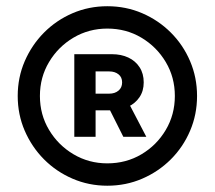

<svg xmlns="http://www.w3.org/2000/svg" viewBox="-20 -757 680 608"><path d="M319.8 -168.9Q261.2 -168.9 209.7 -191.2Q158.2 -213.4 119.4 -252.4Q80.6 -291.5 58.3 -343Q36.1 -394.5 36.1 -453.1Q36.1 -511.7 58.3 -563.2Q80.6 -614.7 119.4 -653.8Q158.2 -692.9 209.7 -715.1Q261.2 -737.3 319.8 -737.3Q378.9 -737.3 430.4 -715.1Q481.9 -692.9 521 -653.8Q560.1 -614.7 582 -563.2Q604 -511.7 604 -453.1Q604 -394.5 582 -343Q560.1 -291.5 521 -252.4Q481.9 -213.4 430.4 -191.2Q378.9 -168.9 319.8 -168.9ZM319.8 -239.7Q379.4 -239.7 427.7 -268.3Q476.1 -296.9 504.9 -345.5Q533.7 -394 533.7 -453.1Q533.7 -512.2 504.9 -560.5Q476.1 -608.9 427.7 -637.7Q379.4 -666.5 319.8 -666.5Q261.2 -666.5 212.6 -637.7Q164.1 -608.9 135.3 -560.5Q106.4 -512.2 106.4 -453.1Q106.4 -394 135.3 -345.7Q164.1 -297.4 212.6 -268.6Q261.2 -239.7 319.8 -239.7ZM370.6 -323.7 310.5 -443.4H380.9L443.4 -323.7ZM215.3 -323.7V-585.4H334.5Q363.8 -585.4 386.5 -574.7Q409.2 -564 422.1 -543.9Q435.1 -523.9 435.1 -496.1Q435.1 -468.8 421.6 -449Q408.2 -429.2 384.8 -418.5Q361.3 -407.7 330.6 -407.7H256.8V-460.4H325.7Q343.8 -460.4 355.2 -470Q366.7 -479.5 366.7 -496.1Q366.7 -512.7 355.2 -521.7Q343.8 -530.8 326.2 -530.8H282.7V-323.7Z"/></svg>

Font: Inter 28pt Medium
Style: Regular
Weight: 500
Designer: Rasmus Andersson
Foundry: rsms
Version: Version 4.001;git-66647c0bb